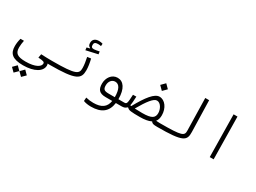

<svg xmlns="http://www.w3.org/2000/svg" viewBox="-53 -1529 3623 2719"><g transform="rotate(30 1758.0 -170.0)"><path d="M252.4 196.8C438.5 196.8 550.3 125.5 550.3 31.2C550.3 20 547.9 9.8 543.9 1C555.2 1.5 567.4 2 580.1 2C616.7 2 633.3 -8.3 633.3 -33.7C633.3 -54.7 621.1 -63 585.9 -63C535.6 -63 459 -64 399.4 -67.9L388.7 -6.8C476.1 -1.5 492.7 7.3 492.7 32.7C492.7 82 418 133.3 259.3 133.3C119.6 133.3 79.6 96.7 79.6 2.9C79.6 -35.6 85.4 -70.3 92.8 -110.8H36.6C23.9 -68.4 18.1 -23.4 18.1 18.1C18.1 135.7 76.7 196.8 252.4 196.8ZM190.4 353 250.5 293.5 190.4 232.9 130.4 293.5ZM312.5 353 372.6 293.5 312.5 232.9 252.4 293.5Z M580.1 2C1012.7 2 1067.4 -49.3 1067.4 -191.4C1067.4 -241.2 1057.1 -306.2 1042 -369.1L981.9 -360.8C994.1 -301.8 1004.9 -241.2 1004.9 -192.4C1004.9 -97.2 977.1 -63 585.9 -63C575.2 -63 567.4 -53.7 567.4 -33.7C567.4 -9.8 570.8 2 580.1 2ZM912.6 -429.7 1103 -472.7 1097.2 -516.1C1066.9 -510.3 1031.2 -502 1009.8 -502C976.6 -502 962.9 -513.7 962.9 -548.3C962.9 -580.1 979 -596.2 1025.4 -596.2C1043 -596.2 1058.6 -593.8 1075.2 -591.3L1077.6 -630.9C1059.1 -637.2 1040 -640.6 1016.1 -640.6C955.6 -640.6 918 -610.8 918 -554.7C918 -520.5 930.2 -499.5 956.1 -490.7V-484.4L907.7 -472.2Z M1378.4 223.1C1548.8 223.1 1640.6 151.4 1660.6 2H1750.5C1786.1 2 1800.3 -4.4 1800.3 -31.2C1800.3 -56.2 1792 -63 1757.8 -63H1665C1665 -64 1665 -65.4 1665 -66.4C1665 -233.9 1601.1 -321.3 1506.3 -321.3C1411.1 -321.3 1352.5 -233.4 1352.5 -139.6C1352.5 -43 1389.2 2 1493.7 2H1601.6C1583.5 110.8 1514.2 159.7 1379.9 159.7C1337.4 159.7 1302.2 154.8 1258.8 144.5L1254.9 202.6C1290 216.8 1335.9 223.1 1378.4 223.1ZM1606.4 -62.5C1579.6 -62.5 1554.2 -62.5 1532.7 -62.5C1523.9 -62.5 1515.6 -62.5 1508.3 -62.5C1430.2 -62.5 1411.1 -82.5 1411.1 -145C1411.1 -207.5 1448.2 -256.3 1503.4 -256.3C1568.4 -256.3 1606.4 -193.4 1606.4 -62.5Z M2338.4 2C2368.2 2 2377.9 -9.8 2377.9 -33.7C2377.9 -55.2 2370.1 -63 2343.8 -63C2319.8 -63 2301.8 -63.5 2279.8 -65.9C2302.2 -93.3 2312 -128.9 2312 -172.9C2312 -289.1 2242.7 -385.7 2153.3 -385.7C2071.8 -385.7 1982.4 -271.5 1871.1 -70.3C1864.7 -70.8 1858.4 -71.8 1853 -72.8C1861.3 -107.9 1863.3 -157.2 1866.7 -221.7L1812 -220.7C1805.2 -76.7 1802.2 -63 1757.8 -63L1752 2C1792.5 2 1817.4 -7.8 1833.5 -28.3H1847.7C1864.7 0 1918.5 3.4 2049.8 3.4C2130.4 3.4 2189.5 -6.8 2231 -27.8H2239.3C2250 -4.4 2272 2 2338.4 2ZM1931.2 -64.9C2027.3 -232.4 2095.7 -320.3 2148.9 -320.3C2212.4 -320.3 2252.4 -235.4 2252.4 -175.3C2252.4 -99.6 2213.9 -62 2053.7 -62C2003.4 -62 1963.9 -63 1931.2 -64.9ZM2138.7 -472.2 2201.2 -534.7 2138.7 -597.7 2076.2 -534.7Z M2337.9 2C2758.3 2 2801.8 -39.1 2797.9 -180.7L2784.7 -693.4H2721.2L2732.9 -169.4C2734.9 -81.1 2711.9 -63 2343.8 -63C2324.2 -63 2310.5 -56.2 2310.5 -31.2C2310.5 -8.8 2318.8 2 2337.9 2Z M3194.8 0H3258.3L3248 -693.4H3184.6Z"/></g></svg>

Font: Cascadia Code Light
Style: Regular
Weight: 300
Monospace: yes
Designer: Aaron Bell
Foundry: Saja Typeworks
Version: Version 2404.023